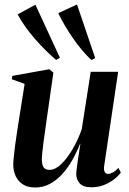

<svg xmlns="http://www.w3.org/2000/svg" viewBox="-20 -822 573 854"><path d="M136.5 12Q103.5 12 82 -1.8Q60.5 -15.5 49.8 -38.5Q39 -61.5 39 -90.5Q39 -103.5 41.5 -127Q44 -150.5 47.5 -177.2Q51 -204 54.8 -227.8Q58.5 -251.5 60.5 -265.5L89.5 -449L32.5 -469.5L35 -484.5L199 -514L217.5 -499L186 -279Q183.5 -261 180 -236.2Q176.5 -211.5 173.2 -186.8Q170 -162 168 -142.5Q166 -123 166 -115Q166 -99.5 169 -88.8Q172 -78 179.5 -72.2Q187 -66.5 200.5 -66.5Q225.5 -66.5 252 -91.8Q278.5 -117 302.5 -158Q326.5 -199 343.5 -246.5L383.5 -502.5H505.5L443 -82Q441 -66 445.8 -57.2Q450.5 -48.5 460 -48.5Q470 -48.5 482.5 -55.2Q495 -62 506.5 -75.5L517.5 -54.5Q504.5 -37 484.2 -22Q464 -7 439.2 2Q414.5 11 387 11Q349.5 11 334.2 -6.8Q319 -24.5 319 -49Q319 -54.5 320.8 -69.5Q322.5 -84.5 325.5 -104.5Q328.5 -124.5 331.8 -145.2Q335 -166 337.5 -182.5H336Q321 -144 301 -109Q281 -74 256 -46.8Q231 -19.5 201.2 -3.8Q171.5 12 136.5 12ZM229.5 -555.5Q207 -574.5 182.8 -598.5Q158.5 -622.5 135.2 -649.2Q112 -676 92.2 -703.8Q72.5 -731.5 58.5 -758L137.5 -801L246.5 -565ZM386.5 -555Q365 -575 344.2 -599.8Q323.5 -624.5 304.5 -652Q285.5 -679.5 268.8 -708Q252 -736.5 239 -763.5L322.5 -802L403.5 -563.5Z"/></svg>

Font: Merriweather 144pt SemiBold
Style: Italic
Weight: 600
Italic angle: -7.8°
Version: Version 2.101